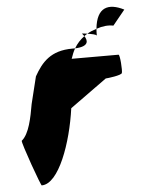

<svg xmlns="http://www.w3.org/2000/svg" viewBox="-55 -741 725 894"><g transform="rotate(-5 307.0 -294.0)"><path d="M29 -109C26 -98 102 114 104 106C184 106 250 -81 272 -240L444 -364C451 -364 519 -372 521 -383C525 -394 520 -469 513 -469H294C300 -487 306 -502 314 -516H301C200 -516 157 -466 121 -402L90 -276C79 -213 65 -138 29 -109ZM314 -516C385 -519 374 -551 362 -569C343 -555 327 -538 314 -516ZM352 -582C352 -582 356 -576 362 -569C367 -573 371 -576 377 -579C365 -581 357 -582 352 -582ZM377 -579C396 -576 419 -572 420 -566C420 -578 420 -588 421 -598C405 -593 390 -587 377 -579ZM420 -564V-566ZM421 -598C450 -608 475 -611 501 -606L558 -676C487 -712 431 -699 421 -598Z"/></g></svg>

Font: Ampere
Style: SCSuExt
Weight: 400
Version: Version 1